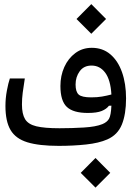

<svg xmlns="http://www.w3.org/2000/svg" viewBox="-20 -692 626 914"><path d="M259.8 2.4Q166 2.4 110.4 -14.6Q54.7 -31.7 30.3 -73Q5.9 -114.3 5.9 -187.5Q5.9 -224.1 12.7 -260.5Q19.5 -296.9 26.9 -318.4H98.1Q91.8 -278.3 88.1 -250.5Q84.5 -222.7 84.5 -194.8Q84.5 -149.4 99.4 -124.8Q114.3 -100.1 153.1 -90.8Q191.9 -81.5 263.2 -81.5Q322.8 -81.5 379.4 -85Q436 -88.4 467.3 -101.1Q489.7 -110.4 499 -126.7Q508.3 -143.1 510.3 -189L498.5 -188.5Q487.3 -173.3 464.4 -163.8Q441.4 -154.3 397.9 -154.3Q328.6 -154.3 298.1 -183.1Q267.6 -211.9 267.6 -282.7Q267.6 -331.5 286.1 -372.8Q304.7 -414.1 338.4 -439.2Q372.1 -464.4 417 -464.4Q468.8 -464.4 505.1 -433.6Q541.5 -402.8 560.8 -348.4Q580.1 -293.9 580.1 -223.6Q580.1 -148.4 560.1 -99.1Q540 -49.8 490.7 -28.3Q450.7 -10.7 389.9 -4.2Q329.1 2.4 259.8 2.4ZM510.3 -242.2Q506.3 -311.5 481 -345.7Q455.6 -379.9 416 -379.9Q378.9 -379.9 359.4 -352.8Q339.8 -325.7 339.8 -289.6Q339.8 -254.9 354.7 -241.7Q369.6 -228.5 414.1 -228.5Q442.9 -228.5 465.6 -232.4Q488.3 -236.3 510.3 -242.2ZM414.6 -531.2 344.2 -601.6 414.6 -672.4 484.9 -601.6ZM434.6 201.2 364.3 130.9 434.6 60.1 504.9 130.9Z"/></svg>

Font: Cascadia Code PL SemiLight
Style: Regular
Weight: 350
Monospace: yes
Designer: Aaron Bell
Foundry: Saja Typeworks
Version: Version 2404.023; ttfautohint (v1.8.4)